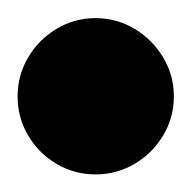

<svg xmlns="http://www.w3.org/2000/svg" viewBox="-57 -828 215 215"><path d="M-37.3 -720Q-37.3 -696.3 -25.5 -676.3Q-13.7 -656.3 6.3 -644.5Q26.3 -632.7 50 -632.7Q73.7 -632.7 93.7 -644.5Q113.7 -656.3 125.7 -676.3Q137.7 -696.3 137.7 -720Q137.7 -743.7 125.7 -763.7Q113.7 -783.7 93.7 -795.7Q73.7 -807.7 50 -807.7Q26.3 -807.7 6.3 -795.7Q-13.7 -783.7 -25.5 -763.7Q-37.3 -743.7 -37.3 -720Z"/></svg>

Font: Linefont Thin
Style: Regular
Weight: 100
Monospace: yes
Version: Version 3.002;gftools[0.9.33]